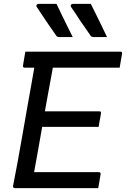

<svg xmlns="http://www.w3.org/2000/svg" viewBox="-20 -965 646 985"><path d="M270 -945Q285 -914 298 -886.5Q311 -859 324.5 -832.5Q338 -806 353 -775Q339 -775 329 -775Q319 -775 308.5 -775Q298 -775 283 -775Q277 -775 273 -777.5Q269 -780 268 -783Q249 -810 236.5 -828Q224 -846 214 -861Q204 -876 193 -892.5Q182 -909 168 -930Q165 -935 168 -940Q171 -945 177 -945Q197 -945 211 -945Q225 -945 238 -945Q251 -945 270 -945ZM446 -945Q462 -914 475 -886.5Q488 -859 501.5 -832.5Q515 -806 529 -775Q515 -775 505 -775Q495 -775 484.5 -775Q474 -775 459 -775Q453 -775 449 -777.5Q445 -780 444 -783Q426 -810 413 -828Q400 -846 390 -861Q380 -876 369.5 -892.5Q359 -909 344 -930Q341 -935 344 -940Q347 -945 354 -945Q374 -945 387.5 -945Q401 -945 414.5 -945Q428 -945 446 -945ZM110 -700H597Q601 -700 603 -699Q605 -698 606 -695.5Q607 -693 606 -689Q603 -670 600 -654Q597 -638 594 -618H106Q103 -618 101 -619.5Q99 -621 98 -623.5Q97 -626 98 -629Q101 -649 104 -665Q107 -681 110 -700ZM168 -394H489Q493 -394 495 -393Q497 -392 497.5 -389.5Q498 -387 498 -383Q497 -374 494.5 -362.5Q492 -351 490 -338.5Q488 -326 486 -314H154ZM56 0Q54 0 52 -1Q50 -2 48.5 -3.5Q47 -5 47 -7Q47 -9 47 -11Q59 -71 70.5 -134.5Q82 -198 93.5 -263.5Q105 -329 116.5 -395Q128 -461 140 -527Q152 -593 163 -658H265L255 -643Q252 -622 248 -600.5Q244 -579 240 -557Q229 -500 218.5 -440Q208 -380 197.5 -320.5Q187 -261 176.5 -201Q166 -141 155 -82H486Q492 -82 494.5 -79Q497 -76 496 -71Q494 -56 490.5 -37.5Q487 -19 484 0Z"/></svg>

Font: Rec Mono Linear
Style: Italic
Weight: 400
Italic angle: -10°
Monospace: yes
Version: Version 1.085; ttfautohint (v1.8.4.7-5d5b)